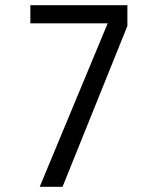

<svg xmlns="http://www.w3.org/2000/svg" viewBox="-20 -720 580 740"><path d="M221 0H133L395 -630H97V-700H471V-620Z"/></svg>

Font: Carrois Gothic
Style: Regular
Weight: 400
Designer: Ralph du Carrois
Foundry: Ralph du Carrois
Version: Version 1.002